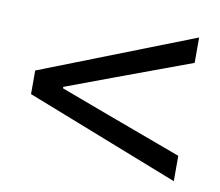

<svg xmlns="http://www.w3.org/2000/svg" viewBox="-54 -596 606 529"><g transform="rotate(10 248.5 -332.0)"><path d="M463 -131 34 -299V-365L463 -533V-462L252 -384L118 -334V-330L252 -280L463 -202Z"/></g></svg>

Font: Giro Regular
Style: Regular
Weight: 400
Designer: Paul D. Hunt
Foundry: Adobe Systems Incorporated
Version: Version 1.000;PS 1.0;hotconv 1.0.88;makeotf.lib2.5.647800